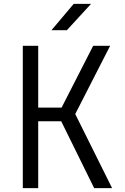

<svg xmlns="http://www.w3.org/2000/svg" viewBox="-20 -965 640 985"><path d="M176 0H97V-730H176V-413H296L458 -730H545L366 -380L555 0H463L294 -343H176ZM323 -810H244L358 -945H447Z"/></svg>

Font: JetBrains Mono Semi Light
Style: Regular
Weight: 350
Monospace: yes
Designer: Philipp Nurullin, Konstantin Bulenkov
Foundry: JetBrains
Version: 2.002